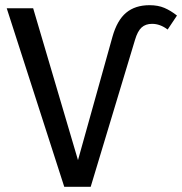

<svg xmlns="http://www.w3.org/2000/svg" viewBox="-20 -721 703 741"><path d="M6 -689H108L281 -103L414 -579Q432 -643 467 -672Q502 -701 557 -701Q590 -701 614.5 -690.5Q639 -680 663 -661L627 -607Q598 -629 567 -629Q542 -629 526.5 -615Q511 -601 501 -567L330 0H228Z"/></svg>

Font: Fira Sans
Style: Regular
Weight: 400
Designer: bBox Type GmbH & Carrois Corporate GbR & Edenspiekermann AG
Foundry: bBox Type GmbH & Carrois Corporate GbR & Edenspiekermann AG
Version: Version 4.301